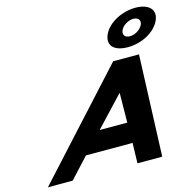

<svg xmlns="http://www.w3.org/2000/svg" viewBox="-157 -1349 1532 1511"><g transform="rotate(-15 608.5 -593.5)"><path d="M815 -1045C775.1 -961 825.7 -902 941.8 -902C1055.6 -902 1164.7 -961 1204.6 -1045C1244.1 -1128 1187.5 -1187 1077.3 -1187C968.4 -1187 854.5 -1128 815 -1045ZM936 -1045C952.2 -1079 999.4 -1107 1039.3 -1107C1080.5 -1107 1099.8 -1079 1083.6 -1045C1067 -1010 1021.8 -981 979.4 -981C935.8 -981 919.4 -1010 936 -1045ZM1010.5 -825H800L47.2 0H249.2L401.5 -165H781.4L776.8 0H978.8ZM782.4 -330H557.4L782.8 -570H785.2Z"/></g></svg>

Font: Hussar
Style: BdSuprExtOblFive
Weight: 700
Foundry: Cannot Into Space Fonts
Version: Version 2.00